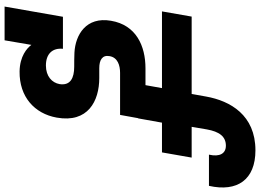

<svg xmlns="http://www.w3.org/2000/svg" viewBox="-170 -892 1145 846"><g transform="rotate(90 403.0 -468.5)"><path d="M157.1 84.3 177.3 -33.8C191.6 -14.2 227.4 17.2 294.4 18.2C405.5 19.7 480.2 -47.1 497.7 -145.4C522.2 -282.6 425.3 -332.9 323.2 -332.9C306.7 -332.9 290.7 -332.9 279.8 -332.9C244.1 -332.9 221 -346.1 226.8 -378C232.6 -414.2 267.8 -424.6 300.4 -424.6H485.8L506.1 -536.5H280.6C181.3 -536.5 89.6 -495.2 71 -384.6C52 -275.2 132.7 -227.6 211.5 -223.5C234.7 -222.5 253.7 -222.5 273.3 -222.5C324.1 -222.5 357.3 -205.2 350.1 -158.2C344.3 -124.5 315.5 -97.8 268.3 -97.8C216.9 -97.8 190 -126.3 194.5 -172.8H53.4L8.4 84.3ZM651 -609.2 673.9 -740H52.6L29.7 -609.2ZM501.1 -504.2 540.2 -722.3H388L348.9 -504.2ZM534.1 -715.1 549.6 -806.2C559.4 -862.3 581.3 -890.8 621.5 -890.8C655.8 -890.8 671.9 -863.8 660.9 -816.2H798.4C826.6 -941.1 771.4 -1021 641.9 -1021C486.5 -1021 424 -910 405 -804.1L389 -715.1Z"/></g></svg>

Font: Poppins Devanagari Thin
Style: Italic
Weight: 100
Italic angle: -10°
Designer: Ninad Kale (Devanagari), Jonny Pinhorn (Latin)
Foundry: Indian Type Foundry
Version: 4.005